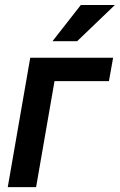

<svg xmlns="http://www.w3.org/2000/svg" viewBox="-20 -764 489 784"><path d="M424.8 -432.6H202.6L127.4 0H11.7L103.5 -528.3H441.9ZM310.1 -743.7H449.2L294.9 -595.7H194.3Z"/></svg>

Font: Roboto Medium
Style: Italic
Weight: 500
Italic angle: -12°
Designer: Google
Version: Version 2.134; 2016